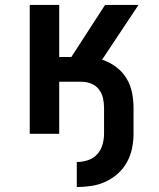

<svg xmlns="http://www.w3.org/2000/svg" viewBox="-20 -540 640 775"><path d="M290 215V114Q312 114 334 107Q356 100 371.5 83.5Q387 67 393.5 44.5Q400 22 400 0V-105Q400 -125 395.5 -144.5Q391 -164 379 -179.5Q367 -195 348 -202.5Q329 -210 309 -210H219V0H100V-520H219V-310H268L404 -520H539L392 -299Q421 -290 447 -271Q473 -252 489.5 -225.5Q506 -199 512.5 -168Q519 -137 519 -105V0Q519 29 513 58.5Q507 88 492.5 114.5Q478 141 455.5 161Q433 181 406 193.5Q379 206 349 210.5Q319 215 290 215Z"/></svg>

Font: Zed Sans Extended
Style: Bold
Weight: 700
Width: 7
Designer: Belleve Invis
Foundry: Belleve Invis
Version: Version 1.0.0; ttfautohint (v1.8.4)